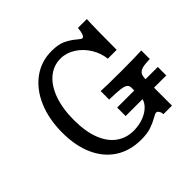

<svg xmlns="http://www.w3.org/2000/svg" viewBox="-150 -736 903 903"><g transform="rotate(-45 301.5 -285.0)"><path d="M66.9 -275Q66.9 -364.5 96.8 -434.3Q126.6 -504 180.2 -543.1Q233.9 -582.3 303.2 -582.3Q347.6 -582.3 375.4 -569Q403.2 -555.6 427.4 -534.7Q433.9 -529.8 439.1 -525.8Q444.4 -521.8 448.4 -521.8Q455.6 -521.8 460.5 -534.3Q465.3 -546.8 467.7 -571H526.6Q525 -541.1 524.2 -491.5Q523.4 -441.9 523.4 -369.4H464.5Q460.5 -409.7 437.9 -446.4Q415.3 -483.1 380.6 -505.2Q346 -527.4 307.3 -527.4Q261.3 -527.4 225 -497.6Q188.7 -467.7 168.1 -411.3Q147.6 -354.8 147.6 -278.2Q147.6 -202.4 167.7 -150Q187.9 -97.6 225 -70.6Q262.1 -43.5 311.3 -43.5Q347.6 -43.5 378.6 -55.6Q409.7 -67.7 428.2 -88.3Q446.8 -108.9 446.8 -132.3V-193.5Q446.8 -207.3 438.3 -214.5Q429.8 -221.8 406 -225Q382.3 -228.2 333.1 -229V-285.5Q364.5 -283.1 475.8 -283.1Q552.4 -283.1 603.2 -285.5V-229Q569.4 -228.2 552.4 -223.4Q535.5 -218.5 528.6 -207.7Q521.8 -196.8 521.8 -175.8V0H465.3Q464.5 -12.1 458.9 -21Q453.2 -29.8 446 -29.8Q441.9 -29.8 435.9 -27Q429.8 -24.2 423.4 -20.2Q399.2 -6.5 373 2.4Q346.8 11.3 306.5 11.3Q233.1 11.3 179 -23.4Q125 -58.1 96 -122.6Q66.9 -187.1 66.9 -275ZM333.1 -175.8H603.2V-119.4H333.1Z"/></g></svg>

Font: Playfair Micro SmCond SmLight
Style: Regular
Weight: 360
Width: 4
Designer: Claus Eggers Sørensen
Foundry: Claus Eggers Sørensen
Version: Version 2.100;Glyphs 3.2 (3219)